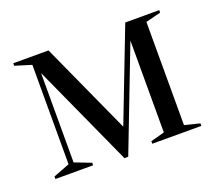

<svg xmlns="http://www.w3.org/2000/svg" viewBox="-88 -581 815 717"><g transform="rotate(-20 320.0 -222.5)"><path d="M25 -460H165L330 -97L470 -460H605V-450L545 -435V-25L605 -10V0H410V-10L465 -25V-390L309 15H294L110 -390V-35L175 -10V0H25V-10L90 -35V-430L25 -450Z"/></g></svg>

Font: Oranienbaum
Style: Regular
Weight: 400
Designer: Oleg Pospelov and Jovanny Lemonad
Foundry: Oleg Pospelov and jovanny Lemonad
Version: Version 1.001; ttfautohint (v0.91) -l 8 -r 50 -G 200 -x 0 -w